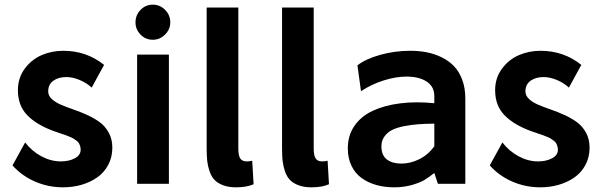

<svg xmlns="http://www.w3.org/2000/svg" viewBox="-20 -782 2546 817"><path d="M422.9 -505.9 370.1 -409.2Q348.1 -429.7 318.4 -441.9Q288.6 -454.1 262.2 -454.1Q229 -454.1 207 -438.5Q185.1 -422.9 185.1 -393.1Q185.1 -375 200.2 -360.8Q215.3 -346.7 239.3 -336.4Q263.2 -326.2 292.2 -316.2Q321.3 -306.2 350.6 -293Q379.9 -279.8 403.8 -262.5Q427.7 -245.1 442.9 -217.3Q458 -189.5 458 -153.8Q458 -113.3 440.7 -80.6Q423.3 -47.9 394 -27.3Q364.7 -6.8 327.4 4.2Q290 15.1 248 15.1Q186 15.1 129.9 -9Q73.7 -33.2 33.2 -78.1L86.9 -175.8Q116.2 -138.2 156.5 -116.7Q196.8 -95.2 238.8 -95.2Q273.4 -95.2 298.3 -108.4Q323.2 -121.6 323.2 -145Q323.2 -153.3 320.8 -160.6Q318.4 -168 315.4 -173.1Q312.5 -178.2 305.2 -183.6Q297.9 -189 292.5 -192.4Q287.1 -195.8 275.6 -200.4Q264.2 -205.1 256.6 -207.8Q249 -210.4 233.6 -215.6Q218.3 -220.7 209 -224.1Q135.3 -251 95.7 -292Q56.2 -333 56.2 -397.9Q56.2 -450.7 85.4 -490Q114.7 -529.3 157.7 -547.6Q200.7 -565.9 249 -565.9Q348.1 -565.9 422.9 -505.9Z M630.4 -762.2Q660.6 -762.2 682.6 -740Q704.6 -717.8 704.6 -687Q704.6 -657.2 682.4 -635Q660.2 -612.8 630.4 -612.8Q599.6 -612.8 578.1 -634.8Q556.6 -656.7 556.6 -687Q556.6 -717.8 578.1 -740Q599.6 -762.2 630.4 -762.2ZM698.7 0H563.5V-549.8H698.7Z M994.1 -150.9Q994.1 -120.1 1002.4 -107.7Q1010.7 -95.2 1029.3 -95.2Q1043 -95.2 1053.2 -98.1L1059.1 2Q1030.3 15.1 984.4 15.1Q952.6 15.1 929.4 6.3Q906.2 -2.4 892.8 -16.6Q879.4 -30.8 871.8 -53Q864.3 -75.2 861.8 -96.9Q859.4 -118.7 859.4 -147.9V-750H994.1Z M1314.9 -150.9Q1314.9 -120.1 1323.2 -107.7Q1331.5 -95.2 1350.1 -95.2Q1363.8 -95.2 1374 -98.1L1379.9 2Q1351.1 15.1 1305.2 15.1Q1273.4 15.1 1250.2 6.3Q1227.1 -2.4 1213.6 -16.6Q1200.2 -30.8 1192.6 -53Q1185.1 -75.2 1182.6 -96.9Q1180.2 -118.7 1180.2 -147.9V-750H1314.9Z M1725.1 -565.9Q1762.2 -565.9 1795.4 -559.6Q1828.6 -553.2 1859.1 -538.3Q1889.6 -523.4 1911.6 -500.7Q1933.6 -478 1946.8 -442.9Q1960 -407.7 1960 -363.8V0H1843.3L1828.1 -45.9Q1804.2 -27.3 1786.4 -16.4Q1768.6 -5.4 1733.6 4.9Q1698.7 15.1 1657.2 15.1Q1616.7 15.1 1581.8 5.4Q1546.9 -4.4 1519.3 -23.9Q1491.7 -43.5 1475.8 -76.2Q1460 -108.9 1460 -150.9Q1460 -205.6 1488.3 -246.6Q1516.6 -287.6 1566.7 -310.8Q1616.7 -334 1683.3 -342.3Q1750 -350.6 1828.1 -342.8V-373Q1828.1 -413.6 1795.7 -434.8Q1763.2 -456.1 1710 -456.1Q1664.6 -456.1 1613 -439.9Q1561.5 -423.8 1516.1 -394L1501 -503.9Q1535.6 -531.2 1597.7 -548.6Q1659.7 -565.9 1725.1 -565.9ZM1828.1 -159.2V-255.9Q1789.1 -255.4 1759 -253.2Q1729 -251 1698.2 -244.9Q1667.5 -238.8 1647.7 -228.5Q1627.9 -218.3 1615.5 -200.7Q1603 -183.1 1603 -159.2Q1603 -121.1 1626.2 -103.5Q1649.4 -85.9 1688 -85.9Q1726.6 -85.9 1763.9 -104.5Q1801.3 -123 1828.1 -159.2Z M2453.6 -505.9 2400.9 -409.2Q2378.9 -429.7 2349.1 -441.9Q2319.3 -454.1 2293 -454.1Q2259.8 -454.1 2237.8 -438.5Q2215.8 -422.9 2215.8 -393.1Q2215.8 -375 2231 -360.8Q2246.1 -346.7 2270 -336.4Q2293.9 -326.2 2323 -316.2Q2352.1 -306.2 2381.3 -293Q2410.6 -279.8 2434.6 -262.5Q2458.5 -245.1 2473.6 -217.3Q2488.8 -189.5 2488.8 -153.8Q2488.8 -113.3 2471.4 -80.6Q2454.1 -47.9 2424.8 -27.3Q2395.5 -6.8 2358.2 4.2Q2320.8 15.1 2278.8 15.1Q2216.8 15.1 2160.6 -9Q2104.5 -33.2 2064 -78.1L2117.7 -175.8Q2147 -138.2 2187.3 -116.7Q2227.5 -95.2 2269.5 -95.2Q2304.2 -95.2 2329.1 -108.4Q2354 -121.6 2354 -145Q2354 -153.3 2351.6 -160.6Q2349.1 -168 2346.2 -173.1Q2343.3 -178.2 2335.9 -183.6Q2328.6 -189 2323.2 -192.4Q2317.9 -195.8 2306.4 -200.4Q2294.9 -205.1 2287.4 -207.8Q2279.8 -210.4 2264.4 -215.6Q2249 -220.7 2239.7 -224.1Q2166 -251 2126.5 -292Q2086.9 -333 2086.9 -397.9Q2086.9 -450.7 2116.2 -490Q2145.5 -529.3 2188.5 -547.6Q2231.4 -565.9 2279.8 -565.9Q2378.9 -565.9 2453.6 -505.9Z"/></svg>

Font: Stilu SemiBold
Style: Regular
Weight: 600
Designer: Genilson Lima Santos
Foundry: Genilson Lima Santos
Version: Version 1.200;PS 001.200;hotconv 1.0.88;makeotf.lib2.5.64775